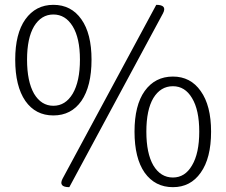

<svg xmlns="http://www.w3.org/2000/svg" viewBox="-20 -762 937 795"><path d="M85 -344Q43 -405 43 -515Q43 -623 85 -682Q128 -742 201 -742Q275 -742 317 -682Q359 -623 359 -515Q359 -405 317 -344Q275 -284 201 -284Q127 -284 85 -344ZM281 -374Q311 -425 311 -515Q311 -604 281 -653Q251 -702 201 -702Q151 -702 121 -653Q92 -604 92 -515Q92 -425 121 -374Q151 -324 201 -324Q251 -324 281 -374ZM267 13Q221 13 239 -22L627 -742Q673 -742 655 -707L267 13ZM696 13Q622 13 579 -47Q537 -107 537 -217Q537 -326 579 -385Q622 -445 696 -445Q769 -445 811 -385Q854 -325 854 -217Q854 -107 811 -47Q769 13 696 13ZM696 -27Q746 -27 775 -77Q805 -127 805 -217Q805 -307 775 -356Q746 -405 696 -405Q645 -405 615 -356Q586 -307 586 -217Q586 -127 615 -77Q645 -27 696 -27Z"/></svg>

Font: Swei Half Moon CJK SC
Style: Light
Weight: 300
Version: Version 2.071